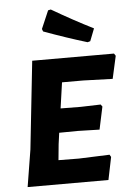

<svg xmlns="http://www.w3.org/2000/svg" viewBox="-60 -943 672 987"><g transform="rotate(-5 276.0 -449.5)"><path d="M240 -899Q351 -834 453 -783L428 -719L414 -715Q311 -746 191 -790L186 -803L226 -896ZM476 -129 483 -117 459 0H42L73 -191L122 -645H544L552 -633L526 -516L374 -521H265L246 -388L350 -387L453 -390L461 -379L436 -262L324 -265L228 -264L220 -206L212 -124L317 -123Z"/></g></svg>

Font: Alegreya Sans ExtraBold
Style: Italic
Weight: 800
Italic angle: -7°
Designer: Juan Pablo del Peral
Foundry: Huerta Tipografica
Version: Version 2.007